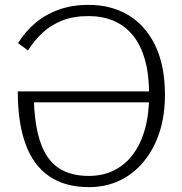

<svg xmlns="http://www.w3.org/2000/svg" viewBox="-20 -750 749 788"><path d="M344 -730Q437 -730 507.5 -687.5Q578 -645 617.5 -562.5Q657 -480 657 -361Q657 -276 634.5 -207Q612 -138 570.5 -87.5Q529 -37 472 -9.5Q415 18 345 18Q247 18 182 -26.5Q117 -71 85 -158.5Q53 -246 53 -375H620L621 -330H97L119 -342Q121 -263 135 -203.5Q149 -144 176 -105Q203 -66 245 -47Q287 -28 345 -28Q402 -28 447.5 -50.5Q493 -73 525.5 -116Q558 -159 575 -220.5Q592 -282 592 -361Q592 -445 574.5 -506Q557 -567 524 -606.5Q491 -646 445.5 -665Q400 -684 343 -684Q280 -684 233.5 -665Q187 -646 153.5 -614.5Q120 -583 95 -543L54 -573Q84 -621 125.5 -656Q167 -691 221.5 -710.5Q276 -730 344 -730Z"/></svg>

Font: Roboto Serif ExtraLight
Style: Regular
Weight: 250
Version: Version 1.007